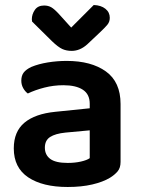

<svg xmlns="http://www.w3.org/2000/svg" viewBox="-20 -731 562 766"><path d="M338 -100V-211L241 -202Q201 -198 180 -184.5Q159 -171 159 -142Q159 -113 180.5 -97Q202 -81 250 -81Q279 -81 303 -86.5Q327 -92 338 -100ZM461 -316V-85Q461 -61 449 -47Q437 -33 419 -22Q391 -5 348 5Q305 15 250 15Q150 15 92.5 -23.5Q35 -62 35 -139Q35 -206 77.5 -241.5Q120 -277 201 -285L338 -299V-317Q338 -355 310.5 -373Q283 -391 233 -391Q194 -391 157 -381.5Q120 -372 91 -358Q80 -366 72.5 -379.5Q65 -393 65 -409Q65 -429 74.5 -441.5Q84 -454 105 -464Q134 -476 171 -482Q208 -488 246 -488Q344 -488 402.5 -446Q461 -404 461 -316ZM264 -621 354 -711Q383 -710 400.5 -696Q418 -682 418 -660Q418 -644 408.5 -632.5Q399 -621 381 -604L328 -554Q299 -528 266 -528Q245 -528 228.5 -535.5Q212 -543 187 -567L108 -645Q107 -649 107 -654Q107 -674 119 -691.5Q131 -709 156 -709Q172 -709 184.5 -702Q197 -695 217 -673Z"/></svg>

Font: Baloo 2 Latin SemiBold
Style: Regular
Weight: 400
Designer: Sarang Kulkarni and Ek Type
Foundry: Ek Type
Version: Version 1.001